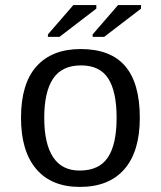

<svg xmlns="http://www.w3.org/2000/svg" viewBox="-20 -733 640 763"><path d="M535.6 -264.6Q535.6 -131.3 474.4 -60.8Q413.1 9.8 297.4 9.8Q184.1 9.8 123.8 -61.5Q63.5 -132.8 63.5 -264.6Q63.5 -400.9 125.2 -469.5Q187 -538.1 300.3 -538.1Q419.4 -538.1 477.5 -470.2Q535.6 -402.3 535.6 -264.6ZM443.4 -264.6Q443.4 -369.6 409.9 -421.4Q376.5 -473.1 301.8 -473.1Q226.1 -473.1 190.9 -420.4Q155.8 -367.7 155.8 -264.6Q155.8 -162.1 190.9 -108.6Q226.1 -55.2 296.4 -55.2Q374 -55.2 408.7 -107.4Q443.4 -159.7 443.4 -264.6ZM348.1 -586.4V-596.2L449.2 -712.9H540.5V-698.7L394 -586.4ZM170.4 -586.4V-596.2L271.5 -712.9H362.8V-698.7L216.3 -586.4Z"/></svg>

Font: Cousine
Style: Regular
Weight: 400
Monospace: yes
Designer: Steve Matteson
Foundry: Monotype Imaging Inc.
Version: Version 1.21